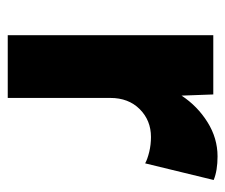

<svg xmlns="http://www.w3.org/2000/svg" viewBox="-63 -519 582 496"><g transform="rotate(90 228.0 -271.0)"><path d="M71 0V-531H224L227 -449Q254 -490 295.5 -516Q337 -542 384 -542Q402 -542 417.5 -539.5Q433 -537 445 -532L402 -355Q391 -361 372.5 -365.5Q354 -370 334 -370Q291 -370 262 -341Q233 -312 233 -265V0Z"/></g></svg>

Font: Readex Pro
Style: Bold
Weight: 700
Designer: Bonnie Shaver-Troup, Thomas Jockin
Foundry: Lexend
Version: Version 1.203; ttfautohint (v1.8.3)